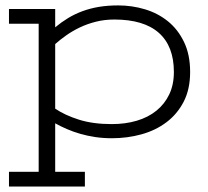

<svg xmlns="http://www.w3.org/2000/svg" viewBox="-20 -498 771 710"><path d="M13.2 -464.8H184.1V-397Q207 -416 231.9 -431.2Q256.8 -446.3 285.4 -456.8Q314 -467.3 346.4 -472.7Q378.9 -478 417 -478Q468.3 -478 516.1 -463.6Q564 -449.2 601.1 -419.2Q638.2 -389.2 660.6 -342.5Q683.1 -295.9 683.1 -231.9Q683.1 -168 659.2 -121.8Q635.3 -75.7 595.2 -45.7Q555.2 -15.6 502.9 -1.2Q450.7 13.2 394 13.2Q361.3 13.2 332 8.8Q302.7 4.4 276.6 -3.2Q250.5 -10.7 227.3 -20.8Q204.1 -30.8 184.1 -42V137.2H293.9V191.9H13.2V137.2H123V-410.2H13.2ZM184.1 -96.2Q220.2 -71.8 272.2 -55.4Q324.2 -39.1 393.1 -39.1Q443.4 -39.1 485.6 -51.5Q527.8 -64 558.3 -88.6Q588.9 -113.3 606 -149.2Q623 -185.1 623 -231.9Q623 -327.1 567.4 -376.5Q511.7 -425.8 402.8 -425.8Q366.7 -425.8 334.7 -417.7Q302.7 -409.7 275.1 -396.5Q247.6 -383.3 224.9 -367.2Q202.1 -351.1 184.1 -335Z"/></svg>

Font: Stint Ultra Expanded
Style: Regular
Weight: 400
Width: 7
Designer: Astigmatic (AOETI)
Foundry: Astigmatic (AOETI)
Version: Version 1.000